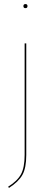

<svg xmlns="http://www.w3.org/2000/svg" viewBox="-20 -731 249 943"><path d="M109 30Q109 94 90 128Q71 162 24 192L20 186Q65 158 83 125Q101 92 101 30V-518H109ZM115 -701Q115 -691 105 -691Q95 -691 95 -701Q95 -711 105 -711Q115 -711 115 -701Z"/></svg>

Font: Fira Sans Compressed Eight
Style: Regular
Weight: 100
Width: 1
Designer: bBox Type GmbH & Carrois Corporate GbR & Edenspiekermann AG
Foundry: bBox Type GmbH & Carrois Corporate GbR & Edenspiekermann AG
Version: Version 4.301